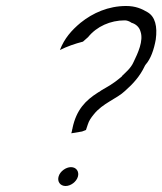

<svg xmlns="http://www.w3.org/2000/svg" viewBox="-20 -632 542 641"><path d="M180 -465C204 -477 230 -486 257 -493C263 -498 266 -501 274 -508C303 -544 349 -564 396 -564C408 -564 416 -558 419 -556C433 -552 445 -542 449 -527C460 -496 440 -454 426 -425C417 -404 398 -389 388 -379L387 -377C379 -370 371 -364 363 -358C343 -343 322 -334 309 -324H308L307 -323C266 -297 235 -266 222 -204V-203C220 -198 221 -196 220 -194L218 -187L254 -193C256 -194 264 -197 267 -198L273 -216C277 -229 284 -239 293 -250C323 -288 370 -302 398 -329C424 -352 447 -377 463 -411L464 -413L466 -416C483 -435 494 -466 500 -500C506 -544 498 -576 473 -591C453 -603 432 -612 401 -612C342 -612 290 -589 249 -556C219 -531 195 -504 180 -465ZM176 -44C170 -26 181 -11 199 -11C216 -11 235 -25 240 -42C245 -59 235 -74 217 -74C200 -74 181 -60 176 -44Z"/></svg>

Font: SolarCharger
Style: 152
Weight: 100
Designer: Mew Too
Foundry: Cannot Into Space Fonts/KineticPlasma Fonts
Version: Version 1.100